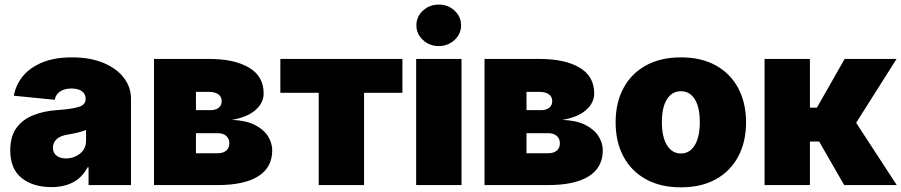

<svg xmlns="http://www.w3.org/2000/svg" viewBox="-20 -801 3901 831"><path d="M202.1 8.8Q123.5 8.8 74 -30.3Q24.4 -69.3 24.4 -150.4Q24.4 -210.4 51 -247.1Q77.6 -283.7 123 -302Q168.5 -320.3 224.6 -324.2Q293 -329.1 321.8 -338.6Q350.6 -348.1 350.6 -372.1V-374Q350.6 -395 334 -406.5Q317.4 -418 289.1 -418Q261.2 -418 241.5 -406Q221.7 -394 216.8 -369.1L40 -386.7Q47.9 -432.6 78.1 -470.2Q108.4 -507.8 161.9 -530.3Q215.3 -552.7 292 -552.7Q369.6 -552.7 427 -529.1Q484.4 -505.4 515.6 -464.8Q546.9 -424.3 546.9 -374V0H363.3V-77.1H359.4Q334.5 -31.2 294.9 -11.2Q255.4 8.8 202.1 8.8ZM265.6 -115.2Q298.8 -115.2 325.7 -135.7Q352.5 -156.2 352.5 -193.4V-238.3Q322.3 -226.6 274.4 -218.8Q240.2 -213.4 224.6 -198.2Q209 -183.1 209 -162.1Q209 -139.2 224.9 -127.2Q240.7 -115.2 265.6 -115.2Z M646.5 0V-545.9H884.8Q994.6 -545.9 1057.9 -508.3Q1121.1 -470.7 1121.1 -396.5Q1121.1 -356 1085.7 -324.7Q1050.3 -293.5 983.4 -282.2Q1044.9 -279.8 1083.5 -260Q1122.1 -240.2 1140.1 -210.9Q1158.2 -181.6 1158.2 -150.4Q1158.2 -76.2 1097.7 -38.1Q1037.1 0 921.9 0ZM828.1 -137.7H921.9Q945.8 -137.7 959.2 -149.2Q972.7 -160.6 972.7 -180.7Q972.7 -200.7 959.2 -212.6Q945.8 -224.6 921.9 -224.6H828.1ZM828.1 -324.2H890.6Q913.6 -324.2 926.5 -334.7Q939.5 -345.2 939.5 -363.3Q939.5 -382.3 924.8 -392.8Q910.2 -403.3 884.8 -403.3H828.1Z M1359.4 0V-399.4H1193.4V-545.9H1721.7V-399.4H1555.7V0Z M1781.2 0V-545.9H1977.5V0ZM1878.9 -601.6Q1838.9 -601.6 1810.5 -627.9Q1782.2 -654.3 1782.2 -691.4Q1782.2 -729 1810.5 -755.1Q1838.9 -781.2 1878.9 -781.2Q1918.9 -781.2 1947.3 -755.1Q1975.6 -729 1975.6 -691.4Q1975.6 -654.3 1947.3 -627.9Q1918.9 -601.6 1878.9 -601.6Z M2077.1 0V-545.9H2315.4Q2425.3 -545.9 2488.5 -508.3Q2551.8 -470.7 2551.8 -396.5Q2551.8 -356 2516.4 -324.7Q2481 -293.5 2414.1 -282.2Q2475.6 -279.8 2514.2 -260Q2552.7 -240.2 2570.8 -210.9Q2588.9 -181.6 2588.9 -150.4Q2588.9 -76.2 2528.3 -38.1Q2467.8 0 2352.5 0ZM2258.8 -137.7H2352.5Q2376.5 -137.7 2389.9 -149.2Q2403.3 -160.6 2403.3 -180.7Q2403.3 -200.7 2389.9 -212.6Q2376.5 -224.6 2352.5 -224.6H2258.8ZM2258.8 -324.2H2321.3Q2344.2 -324.2 2357.2 -334.7Q2370.1 -345.2 2370.1 -363.3Q2370.1 -382.3 2355.5 -392.8Q2340.8 -403.3 2315.4 -403.3H2258.8Z M2927.2 9.8Q2838.4 9.8 2774.9 -25.6Q2711.4 -61 2678 -124.3Q2644.5 -187.5 2644.5 -271.5Q2644.5 -355.5 2678 -418.7Q2711.4 -481.9 2774.9 -517.3Q2838.4 -552.7 2927.2 -552.7Q3016.1 -552.7 3079.1 -517.3Q3142.1 -481.9 3175.5 -418.7Q3209 -355.5 3209 -271.5Q3209 -187.5 3175.5 -124.3Q3142.1 -61 3079.1 -25.6Q3016.1 9.8 2927.2 9.8ZM2927.2 -136.7Q2965.3 -136.7 2987.1 -172.6Q3008.8 -208.5 3008.8 -272.5Q3008.8 -336.9 2987.1 -371.6Q2965.3 -406.2 2927.2 -406.2Q2888.7 -406.2 2866.7 -371.6Q2844.7 -336.9 2844.7 -272.5Q2844.7 -208.5 2866.7 -172.6Q2888.7 -136.7 2927.2 -136.7Z M3289.1 0V-545.9H3485.4V-335H3515.6L3635.7 -545.9H3860.4L3685.5 -269.5L3861.3 0H3633.8L3525.4 -188.5H3485.4V0Z"/></svg>

Font: Inter Black
Style: Regular
Weight: 900
Designer: Rasmus Andersson
Foundry: rsms
Version: Version 4.000;git-a52131595